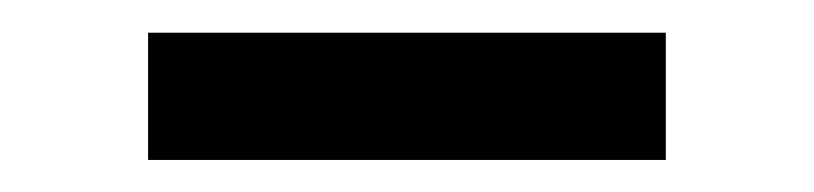

<svg xmlns="http://www.w3.org/2000/svg" viewBox="-20 -371 500 118"><path d="M389.2 -272.7H71V-350.9H389.2Z"/></svg>

Font: Linik Sans
Style: Regular
Weight: 400
Designer: Rasmus Andersson (font), Marc Monis (original base), Kil Hyung-jin (Pretendard portions), Cristiano Sobral (main changes
Foundry: rsms
Version: Version 3.018;May 31, 2022;FontCreator 14.0.0.2814 64-bit; t